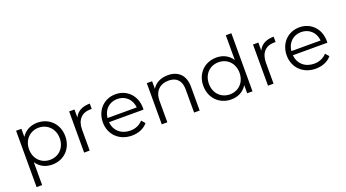

<svg xmlns="http://www.w3.org/2000/svg" viewBox="-65 -1427 4148 2305"><g transform="rotate(-20 2009.5 -274.0)"><path d="M99 -526V194H170V-99C214 -31 285 5 370 5C520 5 632 -104 632 -263C632 -421 519 -530 370 -530C282 -530 210 -491 167 -422V-526ZM365 -468C476 -468 561 -383 561 -263C561 -141 476 -58 365 -58C253 -58 169 -141 169 -263C169 -383 253 -468 365 -468Z M848 0V-268C848 -391 914 -462 1025 -462L1042 -461V-530C945 -530 878 -494 845 -423V-526H777V0Z M1388 5C1472 5 1544 -25 1591 -81L1551 -127C1511 -82 1455 -58 1390 -58C1274 -58 1191 -132 1183 -241H1623L1624 -263C1624 -419 1516 -530 1369 -530C1222 -530 1112 -419 1112 -263C1112 -108 1226 5 1388 5ZM1369 -469C1472 -469 1547 -398 1556 -294H1183C1192 -398 1268 -469 1369 -469Z M1840 0V-276C1840 -395 1911 -466 2024 -466C2125 -466 2182 -407 2182 -298V0H2253V-305C2253 -452 2169 -530 2037 -530C1946 -530 1876 -493 1837 -429V-526H1769V0Z M2657 5C2745 5 2817 -33 2860 -104V0H2928V-742H2857V-426C2813 -494 2742 -530 2657 -530C2508 -530 2395 -421 2395 -263C2395 -106 2508 5 2657 5ZM2663 -468C2774 -468 2858 -385 2858 -263C2858 -141 2774 -58 2663 -58C2551 -58 2467 -141 2467 -263C2467 -385 2551 -468 2663 -468Z M3197 0V-268C3197 -391 3263 -462 3374 -462L3391 -461V-530C3294 -530 3227 -494 3194 -423V-526H3126V0Z M3737 5C3821 5 3893 -25 3940 -81L3900 -127C3860 -82 3804 -58 3739 -58C3623 -58 3540 -132 3532 -241H3972L3973 -263C3973 -419 3865 -530 3718 -530C3571 -530 3461 -419 3461 -263C3461 -108 3575 5 3737 5ZM3718 -469C3821 -469 3896 -398 3905 -294H3532C3541 -398 3617 -469 3718 -469Z"/></g></svg>

Font: Malon Grotesk
Style: Regular
Weight: 400
Designer: Julieta Ulanovsky
Foundry: Julieta Ulanovsky
Version: Version 7.200